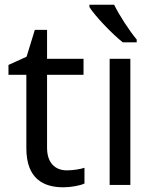

<svg xmlns="http://www.w3.org/2000/svg" viewBox="-20 -786 659 816"><path d="M264 -62C215 -62 180 -93 180 -158V-468H335V-536H180V-659H128L93 -545L16 -510V-468H92V-156C92 -26 165 10 249 10C281 10 320 3 339 -6V-73C322 -67 290 -62 264 -62Z M465 -766H360V-756C383 -719 456 -642 502 -606H561V-618C530 -655 487 -721 465 -766ZM534 0V-536H446V0Z"/></svg>

Font: Noto Sans Sinhala UI
Style: Regular
Weight: 400
Designer: Jelle Bosma - Monotype Design Team
Foundry: Monotype Imaging Inc.
Version: Version 2.006